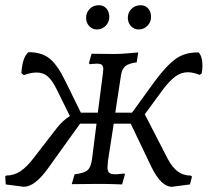

<svg xmlns="http://www.w3.org/2000/svg" viewBox="-33 -705 796 736"><path d="M743 -454Q743 -438 740 -423L732 -418Q708 -428 687 -428Q661 -428 639.5 -412Q618 -396 594 -365L522 -267L610 -96Q627 -64 648 -48Q669 -32 698 -32L703 -28L695 2L626 11Q585 11 548 -64L468 -231H403L381 -89Q379 -69 379 -64Q379 -49 385.5 -43Q392 -37 408 -37Q420 -37 431 -38.5Q442 -40 443 -40L446 -37L435 2Q432 2 407.5 1Q383 0 337 0L242 1L253 -37Q289 -41 302.5 -52.5Q316 -64 320 -97L337 -231H274L152 -61Q101 11 58 11L-11 2L-13 -28L-10 -32Q20 -32 45 -48.5Q70 -65 95 -98L184 -213Q208 -244 235 -260L182 -367Q167 -397 150 -412Q133 -427 107 -427Q85 -427 58 -417L49 -425Q53 -486 76 -505Q128 -505 158.5 -479.5Q189 -454 219 -391L277 -273H342L361 -420Q363 -436 363 -439Q363 -451 357.5 -456Q352 -461 339 -461Q330 -461 322 -460Q314 -459 311 -459L308 -463L318 -499L405 -498Q431 -498 462 -501Q493 -504 497 -504L491 -466Q460 -462 447.5 -451.5Q435 -441 431 -418L409 -273H473L560 -393Q606 -455 641.5 -480Q677 -505 728 -504Q743 -489 743 -454ZM297 -637Q297 -657 311 -671Q325 -685 346 -685Q364 -685 375 -672.5Q386 -660 386 -640Q386 -620 372 -606Q358 -592 338 -592Q321 -592 309 -605Q297 -618 297 -637ZM457 -637Q457 -657 471 -671Q485 -685 506 -685Q524 -685 535 -672.5Q546 -660 546 -640Q546 -620 532 -606Q518 -592 498 -592Q481 -592 469 -605Q457 -618 457 -637Z"/></svg>

Font: Alegreya SC
Style: Italic
Weight: 400
Italic angle: -7°
Designer: Juan Pablo del Peral
Foundry: Huerta Tipografica
Version: Version 2.007; ttfautohint (v1.6)